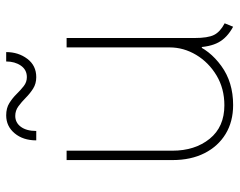

<svg xmlns="http://www.w3.org/2000/svg" viewBox="-94 -646 748 599"><g transform="rotate(-90 279.5 -346.0)"><path d="M252 7.8Q200.2 7.8 161.6 -15.6Q123 -39.1 101.6 -81.5Q80.1 -124 80.1 -181.6V-511.7H109.4V-181.6Q109.4 -111.3 146.5 -65.4Q183.6 -19.5 251 -19.5Q303.2 -19.5 344 -43.9Q384.8 -68.4 408.2 -107.4Q431.6 -146.5 431.6 -190.4V-511.7H460.9V-113.3Q460.9 -70.8 470.5 -51.8Q480 -32.7 506.8 -18.6L496.1 7.8Q461.9 -10.7 447.3 -37.8Q432.6 -64.9 431.6 -110.4L446.3 -89.8H421.9L442.4 -116.2Q424.3 -65.9 373.8 -29.1Q323.2 7.8 252 7.8ZM141.6 -606.4Q141.6 -647.5 163.6 -673.8Q185.5 -700.2 219.7 -700.2Q242.2 -700.2 257.8 -690.4Q273.4 -680.7 285.9 -668Q298.3 -655.3 310.8 -645.5Q323.2 -635.7 338.9 -635.7Q361.8 -635.7 374.8 -654.5Q387.7 -673.3 387.7 -700.2H417Q417 -662.1 396 -634.3Q375 -606.4 338.9 -606.4Q318.4 -606.4 303 -616.2Q287.6 -626 274.4 -639.2Q261.2 -652.3 247.8 -662.1Q234.4 -671.9 217.8 -671.9Q196.8 -671.9 183.8 -654.3Q170.9 -636.7 170.9 -606.4Z"/></g></svg>

Font: Reddit Sans ExtraLight
Style: Regular
Weight: 250
Designer: Stephen Hutchings
Foundry: Reddit
Version: Version 1.014